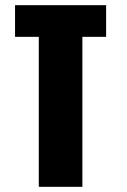

<svg xmlns="http://www.w3.org/2000/svg" viewBox="-20 -720 490 740"><path d="M389 -700V-578H297.5V0H129.5V-578H38V-700Z"/></svg>

Font: League Mono Condensed ExtraBold
Style: Regular
Weight: 800
Width: 1
Designer: Tyler Finck
Foundry: The League of Moveable Type / Tyler Finck
Version: Version 2.210